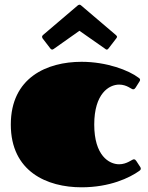

<svg xmlns="http://www.w3.org/2000/svg" viewBox="-20 -777 629 817"><path d="M381 -247C381 -379 444 -417 487 -417C520 -417 539 -397 546 -397C552 -397 553 -399 557 -404L574 -431C576 -434 576 -436 576 -437C576 -442 573 -444 570 -446C528 -478 434 -514 327 -514C180 -514 26 -447 26 -247C26 -47 180 20 327 20C447 20 531 -20 573 -50C576 -52 579 -55 579 -59C579 -61 579 -63 577 -66L560 -92C556 -97 555 -99 549 -99C542 -99 520 -78 487 -78C444 -78 381 -115 381 -247ZM428 -569C430 -567 432 -566 434 -566C437 -566 439 -567 442 -571L475 -614C477 -616 478 -619 478 -621C478 -623 476 -625 473 -628L325 -754C323 -755 322 -757 318 -757C315 -757 313 -755 311 -754L163 -628C160 -625 159 -623 159 -621C159 -619 160 -616 161 -614L194 -571C197 -567 200 -566 202 -566C204 -566 206 -567 209 -569L318 -646Z"/></svg>

Font: Fascinate
Style: Regular
Weight: 900
Designer: Astigmatic (AOETI)
Foundry: Astigmatic (AOETI)
Version: Version 1.000